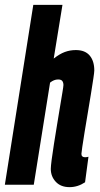

<svg xmlns="http://www.w3.org/2000/svg" viewBox="-36 -760 410 790"><path d="M299 -127Q299 -113 314 -113Q317 -113 320.5 -113.5Q324 -114 328 -115L314 -10Q284 10 250 10Q214 10 193.5 -12Q173 -34 173 -65Q173 -75 176.5 -102.5Q180 -130 186 -167.5Q192 -205 198.5 -245Q205 -285 211 -321Q217 -357 221 -381Q225 -405 225 -410Q225 -420 220.5 -426.5Q216 -433 203 -433Q186 -433 170 -420L103 0H-16L101 -740H221L185 -519Q209 -538 230.5 -546Q252 -554 276 -554Q314 -554 333 -531.5Q352 -509 352 -470Q352 -463 348 -436.5Q344 -410 338 -372.5Q332 -335 325 -294Q318 -253 312 -216Q306 -179 302.5 -155Q299 -131 299 -127Z"/></svg>

Font: Georama ExtraCondensed
Style: Bold Italic
Weight: 700
Width: 2
Italic angle: -9°
Designer: Jean-Baptiste Levee
Foundry: Production Type
Version: Version 1.000